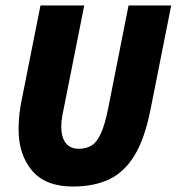

<svg xmlns="http://www.w3.org/2000/svg" viewBox="-20 -670 646 702"><path d="M247 12Q146 12 97 -46.5Q48 -105 48 -196Q48 -226 51 -253Q54 -280 60 -308L128 -650H288L216 -288Q212 -268 208 -248Q204 -228 204 -208Q204 -168 220.5 -147Q237 -126 268 -126Q296 -126 315.5 -138.5Q335 -151 349.5 -183.5Q364 -216 376 -276L450 -650H606L530 -268Q509 -163 472 -102Q435 -41 379.5 -14.5Q324 12 247 12Z"/></svg>

Font: Source Code Pro ExtraLight Black
Style: Italic
Weight: 900
Italic angle: -11°
Monospace: yes
Version: Version 1.016;hotconv 1.0.116;makeotfexe 2.5.65601